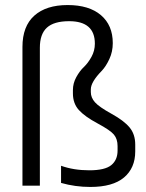

<svg xmlns="http://www.w3.org/2000/svg" viewBox="-20 -736 577 761"><path d="M69 -550Q69 -632 116 -674Q163 -716 248 -716Q333 -716 380 -676Q427 -636 427 -565Q427 -531 413.5 -502Q400 -473 384 -456Q340 -411 340 -382V-371Q340 -349 356.5 -330.5Q373 -312 422 -285Q471 -258 493.5 -231Q516 -204 516 -163V-136Q516 -70 471.5 -32.5Q427 5 338 5Q278 5 222 -11V-79Q272 -61 334 -61Q396 -61 421 -81.5Q446 -102 446 -139V-157Q446 -185 431.5 -202.5Q417 -220 366.5 -247Q316 -274 292.5 -300Q269 -326 269 -366V-379Q269 -406 282.5 -430.5Q296 -455 312.5 -470.5Q329 -486 342.5 -510.5Q356 -535 356 -563Q356 -652 254 -652Q194 -652 166 -626.5Q138 -601 138 -547V0H69Z"/></svg>

Font: Khand
Style: Regular
Weight: 400
Designer: Devanagari: Sanchit Sawaria, Jyotish Sonowal; Latin: Satya Rajpurohit
Foundry: Indian Type Foundry
Version: Version 1.101;PS 1.0;hotconv 1.0.78;makeotf.lib2.5.61930; tt